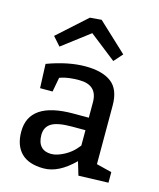

<svg xmlns="http://www.w3.org/2000/svg" viewBox="-118 -871 801 965"><g transform="rotate(15 282.5 -388.5)"><path d="M75 -500Q183 -540 273 -540Q361 -540 408 -504.5Q455 -469 455 -385V-80L535 -60V-5L380 0L359 -70Q279 10 201 10Q123 10 84 -29Q45 -68 45 -140Q45 -295 275 -295H355V-375Q355 -465 260 -465Q206 -465 171 -454L159 -450L145 -375H80ZM355 -230H285Q210 -230 178.5 -210.5Q147 -191 147 -150Q147 -111 165.5 -90.5Q184 -70 219 -70Q236 -70 253.5 -76Q271 -82 287.5 -91Q304 -100 317 -110.5Q330 -121 338 -130L355 -150ZM400 -602 262 -710 120 -602 80 -647 230 -782 290 -787 440 -647Z"/></g></svg>

Font: Bitter
Style: Regular
Weight: 400
Designer: Sol Matas
Foundry: Sol Matas
Version: Version 1.001